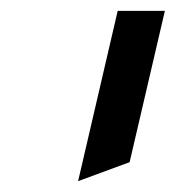

<svg xmlns="http://www.w3.org/2000/svg" viewBox="-20 -620 324 354"><path d="M197 -600H284L219 -321L124 -286Z"/></svg>

Font: Miedinger
Style: Italic
Weight: 400
Italic angle: -13°
Version: Version 001.000